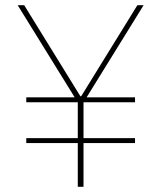

<svg xmlns="http://www.w3.org/2000/svg" viewBox="-20 -718 620 738"><path d="M499 -168V-187H301V-325H499V-344H313L532 -698H508L292 -348H289L73 -698H48L267 -344H81V-325H279V-187H81V-168H279V0H301V-168Z"/></svg>

Font: IBM Plex Devanagari Thin
Style: Regular
Weight: 100
Designer: Mike Abbink, Paul van der Laan, Pieter van Rosmalen, Erin McLaughlin
Foundry: Bold Monday
Version: Version 1.0